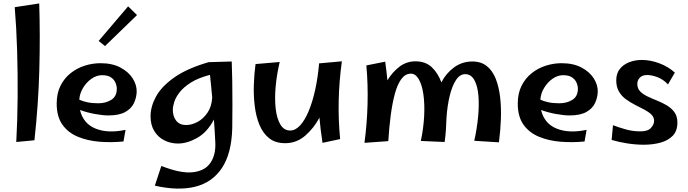

<svg xmlns="http://www.w3.org/2000/svg" viewBox="-20 -824 4015 1121"><path d="M181 -5 75 5Q82 -122 83 -258Q84 -394 80 -528Q76 -662 66 -782L209 -804Q215 -616 209.5 -414.5Q204 -213 181 -5Z M701 2Q630 9 561 3.5Q492 -2 435 -25.5Q378 -49 344.5 -96Q311 -143 311 -219Q311 -279 333 -323Q355 -367 392 -396.5Q429 -426 474.5 -440.5Q520 -455 567 -455Q636 -455 683.5 -429.5Q731 -404 755 -366Q779 -328 778 -288Q777 -255 762.5 -223Q748 -191 712 -170.5Q676 -150 613 -150Q581 -150 534 -158.5Q487 -167 447 -182Q466 -102 538.5 -73Q611 -44 713 -66ZM576 -385Q544 -385 514.5 -364.5Q485 -344 465 -311Q445 -278 443 -242Q462 -233 489.5 -227Q517 -221 554 -221Q597 -221 629.5 -241Q662 -261 662 -306Q662 -323 654 -341.5Q646 -360 627.5 -372.5Q609 -385 576 -385ZM593 -555 556 -585 728 -787 780 -736Z M1019 14Q976 14 939.5 -4.5Q903 -23 881 -58.5Q859 -94 859 -145Q859 -202 891 -260.5Q923 -319 997 -371.5Q1071 -424 1198 -461L1333 -465Q1335 -418 1336 -351.5Q1337 -285 1337 -212.5Q1337 -140 1336 -75Q1332 72 1276 156.5Q1220 241 1120 266Q1020 291 884 260L922 145Q1037 190 1107.5 181.5Q1178 173 1209.5 125.5Q1241 78 1237 6Q1235 -26 1233.5 -58.5Q1232 -91 1229 -126Q1190 -52 1131.5 -19Q1073 14 1019 14ZM989 -183Q989 -144 1009 -119Q1029 -94 1066 -94Q1099 -94 1133 -112Q1167 -130 1191.5 -166Q1216 -202 1219 -255Q1216 -285 1213 -317.5Q1210 -350 1206 -387Q1137 -369 1094.5 -342Q1052 -315 1029 -285.5Q1006 -256 997.5 -229Q989 -202 989 -183Z M1645 12Q1588 12 1551.5 -17Q1515 -46 1495 -94.5Q1475 -143 1467.5 -203.5Q1460 -264 1462 -328Q1464 -392 1472 -450L1613 -462Q1596 -390 1589.5 -319.5Q1583 -249 1589.5 -190.5Q1596 -132 1617 -97Q1638 -62 1674 -62Q1705 -62 1732.5 -92Q1760 -122 1782.5 -176Q1805 -230 1820.5 -301Q1836 -372 1843 -454L1976 -466Q1944 -233 1966 -12L1863 10Q1851 -69 1845 -137Q1812 -75 1761.5 -31.5Q1711 12 1645 12Z M2247 0 2108 10Q2123 -103 2126 -217Q2129 -331 2119 -442L2229 -464Q2237 -406 2242 -355Q2270 -402 2311.5 -434Q2353 -466 2406 -466Q2464 -466 2500.5 -432Q2537 -398 2557 -343Q2584 -396 2631 -430.5Q2678 -465 2738 -465Q2789 -465 2822.5 -438Q2856 -411 2874.5 -364Q2893 -317 2900 -256.5Q2907 -196 2904.5 -128.5Q2902 -61 2893 7L2749 -2Q2765 -74 2771.5 -143Q2778 -212 2773 -268Q2768 -324 2749 -357.5Q2730 -391 2696 -391Q2665 -391 2642.5 -357Q2620 -323 2606 -266Q2592 -209 2587 -139Q2586 -102 2583.5 -65.5Q2581 -29 2576 5L2437 -1Q2453 -77 2456.5 -147Q2460 -217 2452 -273Q2444 -329 2425 -361.5Q2406 -394 2379 -394Q2347 -394 2324 -363.5Q2301 -333 2286 -278.5Q2271 -224 2261.5 -152.5Q2252 -81 2247 0Z M3393 2Q3322 9 3253 3.5Q3184 -2 3127 -25.5Q3070 -49 3036.5 -96Q3003 -143 3003 -219Q3003 -279 3025 -323Q3047 -367 3084 -396.5Q3121 -426 3166.5 -440.5Q3212 -455 3259 -455Q3328 -455 3375.5 -429.5Q3423 -404 3447 -366Q3471 -328 3470 -288Q3469 -255 3454.5 -223Q3440 -191 3404 -170.5Q3368 -150 3305 -150Q3273 -150 3226 -158.5Q3179 -167 3139 -182Q3158 -102 3230.5 -73Q3303 -44 3405 -66ZM3268 -385Q3236 -385 3206.5 -364.5Q3177 -344 3157 -311Q3137 -278 3135 -242Q3154 -233 3181.5 -227Q3209 -221 3246 -221Q3289 -221 3321.5 -241Q3354 -261 3354 -306Q3354 -323 3346 -341.5Q3338 -360 3319.5 -372.5Q3301 -385 3268 -385Z M3739 21Q3691 21 3641 13Q3591 5 3551 -7L3559 -93Q3593 -80 3633.5 -68.5Q3674 -57 3719 -57Q3763 -57 3781 -77.5Q3799 -98 3799 -118Q3799 -140 3783 -155.5Q3767 -171 3742 -184Q3717 -197 3688.5 -211.5Q3660 -226 3634.5 -244.5Q3609 -263 3593.5 -290Q3578 -317 3578 -355Q3578 -395 3598.5 -421Q3619 -447 3653 -460.5Q3687 -474 3728 -474Q3777 -474 3829.5 -454.5Q3882 -435 3920 -400L3880 -331Q3852 -361 3818.5 -373.5Q3785 -386 3758 -386Q3731 -386 3716 -371Q3701 -356 3701 -334Q3701 -307 3718 -290Q3735 -273 3761.5 -260.5Q3788 -248 3818 -236Q3848 -224 3874.5 -208Q3901 -192 3918 -168.5Q3935 -145 3935 -108Q3935 -59 3907.5 -31Q3880 -3 3835.5 9Q3791 21 3739 21Z"/></svg>

Font: Marhey
Style: Regular
Weight: 400
Designer: Nur Syamsi & Bustanul Arifin
Foundry: Namelatype
Version: Version 1.000; ttfautohint (v1.8.4.7-5d5b)